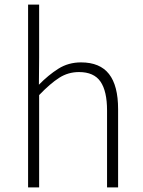

<svg xmlns="http://www.w3.org/2000/svg" viewBox="-20 -814 622 834"><path d="M102 0V-794H150V-564L149 -446Q190 -488 233.5 -515.5Q277 -543 332 -543Q414 -543 453.5 -492.5Q493 -442 493 -340V0H445V-334Q445 -418 416.5 -459.5Q388 -501 323 -501Q276 -501 237 -476Q198 -451 150 -401V0Z"/></svg>

Font: Noto Sans HK Thin ExtraLight
Style: Regular
Weight: 250
Version: Version 2.004-H2;hotconv 1.0.118;makeotfexe 2.5.65603